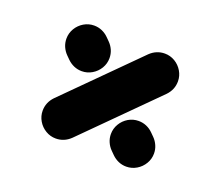

<svg xmlns="http://www.w3.org/2000/svg" viewBox="-66 -505 564 491"><g transform="rotate(20 216.0 -259.5)"><path d="M250.7 -168.9Q250.7 -183.7 258.3 -196.5Q265.9 -209.3 278.7 -216.9Q291.5 -224.4 306.3 -224.4Q317.8 -224.4 328 -220Q338.1 -215.6 345.9 -207.8L354.8 -198.9Q362.6 -191.1 367 -180.9Q371.5 -170.7 371.5 -159.3Q371.5 -144.4 363.9 -131.7Q356.3 -118.9 343.5 -111.3Q330.7 -103.7 315.9 -103.7Q304.4 -103.7 294.3 -108.1Q284.1 -112.6 276.3 -120.4L267.4 -129.3Q259.6 -137 255.2 -147.2Q250.7 -157.4 250.7 -168.9ZM121.9 -109.6Q107 -109.6 94.3 -117.2Q81.5 -124.8 73.9 -137.6Q66.3 -150.4 66.3 -165.2Q66.3 -187.8 82.6 -204.8L270.7 -393Q287.8 -409.3 310.4 -409.3Q325.2 -409.3 338 -401.7Q350.7 -394.1 358.3 -381.3Q365.9 -368.5 365.9 -353.7Q365.9 -331.1 349.6 -314.1L161.5 -125.9Q144.4 -109.6 121.9 -109.6ZM60.4 -359.3Q60.4 -374.1 68 -386.9Q75.6 -399.6 88.3 -407.2Q101.1 -414.8 115.9 -414.8Q127.4 -414.8 137.6 -410.4Q147.8 -405.9 155.6 -398.1L164.4 -389.3Q172.2 -381.5 176.7 -371.3Q181.1 -361.1 181.1 -349.6Q181.1 -334.8 173.5 -322Q165.9 -309.3 153.1 -301.7Q140.4 -294.1 125.6 -294.1Q114.1 -294.1 103.9 -298.5Q93.7 -303 85.9 -310.7L77 -319.6Q69.3 -327.4 64.8 -337.6Q60.4 -347.8 60.4 -359.3Z"/></g></svg>

Font: 26F Galaxy Sans Black
Style: Regular
Weight: 900
Designer: C₂₉H₂₅N₃O₅
Version: Version 1.100